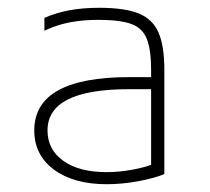

<svg xmlns="http://www.w3.org/2000/svg" viewBox="-20 -758 540 493"><path d="M254 -285Q169 -285 118.5 -322.5Q68 -360 68 -423Q68 -492 129.5 -526Q191 -560 312 -560H386V-529H312Q206 -529 154 -502.5Q102 -476 102 -423Q102 -374 142.5 -345Q183 -316 254 -316Q285 -316 318.5 -322Q352 -328 377 -338L368 -319V-579Q368 -630 357 -658Q346 -686 317 -696.5Q288 -707 233 -707Q205 -707 181 -704Q157 -701 136 -695Q115 -689 94 -679V-712Q123 -725 157.5 -731.5Q192 -738 235 -738Q300 -738 336 -723.5Q372 -709 387 -674.5Q402 -640 402 -579V-311Q375 -300 334 -292.5Q293 -285 254 -285Z"/></svg>

Font: M PLUS 1 Code ExtraLight
Style: Regular
Weight: 250
Designer: Coji Morishita
Foundry: UNDERFOREST DESIGN
Version: Version 1.002